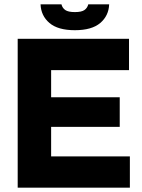

<svg xmlns="http://www.w3.org/2000/svg" viewBox="-20 -870 658 890"><path d="M62 0V-690H217V0ZM130 0V-145H582V0ZM130 -282V-419H535V-282ZM130 -545V-690H578V-545ZM327 -730Q248.5 -730 209.2 -763.5Q170 -797 168 -850H264.8Q269 -833 282.6 -823.5Q296.2 -814 327.1 -814Q358 -814 371.5 -823.5Q385 -833 389.2 -850H486Q484 -797 444.8 -763.5Q405.5 -730 327 -730Z"/></svg>

Font: Radio Canada Big
Style: Regular
Weight: 400
Designer: Étienne Aubert Bonn
Foundry: Coppers and Brasses
Version: Version 1.001